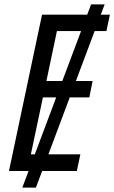

<svg xmlns="http://www.w3.org/2000/svg" viewBox="-20 -781 522 877"><path d="M82 76 396 -761H458L144 76ZM21 0 172 -714H482L466 -639H240L192 -411H403L388 -336H176L121 -76H347L331 0Z"/></svg>

Font: Noto Sans UI SemiCondensed
Style: Italic
Weight: 400
Width: 4
Italic angle: -12°
Designer: Monotype Design Team
Foundry: Monotype Imaging Inc.
Version: Version 1.901